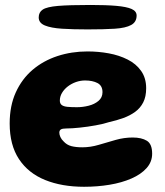

<svg xmlns="http://www.w3.org/2000/svg" viewBox="-20 -692 647 754"><path d="M310 41.5Q223 41.5 157 14.8Q91 -12 54.5 -67.2Q18 -122.5 18 -207Q18 -276.5 42 -329.2Q66 -382 108 -417.8Q150 -453.5 205.5 -471.8Q261 -490 323.5 -490Q366.5 -490 407.2 -482.5Q448 -475 481.2 -458.2Q514.5 -441.5 534.2 -413.5Q554 -385.5 554 -345.5Q554 -312.5 542.5 -290Q531 -267.5 510.8 -252.8Q490.5 -238 464.2 -228.5Q438 -219 408.5 -212.5Q387.5 -205.5 356 -199.8Q324.5 -194 293.2 -190.8Q262 -187.5 240.5 -187.5Q225.5 -187.5 219.2 -183.8Q213 -180 213 -171Q213 -163 217.2 -153.8Q221.5 -144.5 229.5 -137Q242 -123 260 -118.2Q278 -113.5 303.5 -113.5Q335 -113.5 367.8 -123.2Q400.5 -133 434 -142.5Q467.5 -152 501 -152Q536 -152 556.8 -139.2Q577.5 -126.5 577.5 -88.5Q577.5 -56.5 555.8 -32Q534 -7.5 496.2 9Q458.5 25.5 410.5 33.5Q362.5 41.5 310 41.5ZM282 -271Q305 -271 328 -276.8Q351 -282.5 366.8 -295.8Q382.5 -309 382.5 -330Q382.5 -355.5 363 -365.8Q343.5 -376 314 -376Q296 -376 278.2 -369.8Q260.5 -363.5 246.2 -352.5Q232 -341.5 223.5 -327.2Q215 -313 215 -297Q215 -285.5 222.2 -279.8Q229.5 -274 244.5 -272.5Q259.5 -271 282 -271ZM323.5 -576.5Q267 -576.5 223.8 -579.2Q180.5 -582 156.2 -592Q132 -602 132 -623.5Q132 -644 148 -654.5Q164 -665 207.8 -668.8Q251.5 -672.5 336 -672.5Q397 -672.5 437 -669Q477 -665.5 496.8 -656.8Q516.5 -648 516.5 -631Q516.5 -605.5 495 -593.8Q473.5 -582 430.8 -579.2Q388 -576.5 323.5 -576.5Z"/></svg>

Font: Gluten
Style: Bold
Weight: 700
Designer: Tyler Finck
Foundry: Etcetera Type Company
Version: Version 1.204